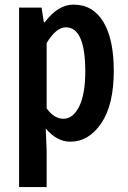

<svg xmlns="http://www.w3.org/2000/svg" viewBox="-20 -584 540 810"><path d="M60.5 205.1V-551.8H155.3L165 -490.2H168.9Q224.6 -564.5 290 -564.5Q372.1 -564.5 416 -491.7Q460 -418.9 460 -285.2Q460 -141.6 407.2 -64Q354.5 13.7 276.4 13.7Q219.7 13.7 172.9 -42L176.8 49.8V205.1ZM339.8 -282.2Q339.8 -468.8 257.8 -468.8Q216.8 -468.8 176.8 -402.3V-127Q208 -83 248 -83Q288.1 -83 314 -134.8Q339.8 -186.5 339.8 -282.2Z"/></svg>

Font: Gen Shin Gothic Monospace Medium
Style: Regular
Weight: 500
Designer: [Source Han Sans]
Ryoko NISHIZUKA  (kana & ideographs); Paul D. Hunt (Latin, Greek & Cyrillic); Wenlong ZHANG  (bopomofo
Version: Version 1.002.20150607